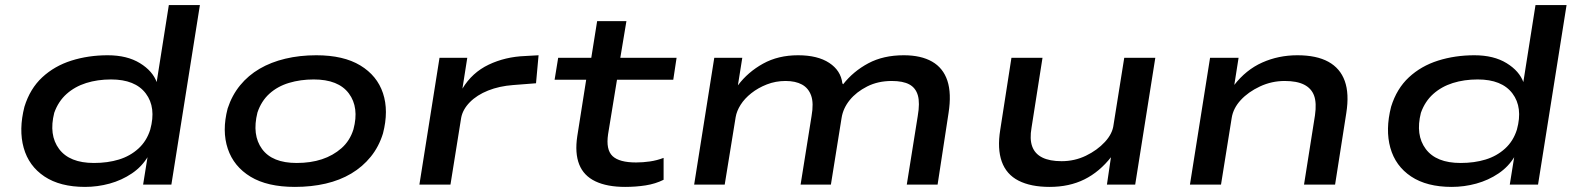

<svg xmlns="http://www.w3.org/2000/svg" viewBox="-20 -725 6206 754"><path d="M314 9Q216 9 154.5 -32Q93 -73 73 -144.5Q53 -216 76 -306Q98 -377 146 -421.5Q194 -466 260.5 -487Q327 -508 403 -508Q479 -508 529.5 -477Q580 -446 596 -401H595L643 -705H765L653 0H542L560 -112H562Q538 -71 498 -44Q458 -17 410.5 -4Q363 9 314 9ZM349 -85Q403 -85 447 -98.5Q491 -112 523.5 -141.5Q556 -171 570 -216Q594 -303 552.5 -358Q511 -413 416 -413Q363 -413 318.5 -399Q274 -385 241.5 -356Q209 -327 193 -282Q171 -195 212 -140Q253 -85 349 -85Z M1138 9Q1030 9 964 -31Q898 -71 874.5 -141Q851 -211 874 -299Q891 -351 923 -390Q955 -429 999.5 -455Q1044 -481 1100.5 -494.5Q1157 -508 1222 -508Q1329 -508 1395 -468Q1461 -428 1484 -359Q1507 -290 1484 -201Q1468 -149 1436 -109.5Q1404 -70 1359.5 -43.5Q1315 -17 1259 -4Q1203 9 1138 9ZM1145 -85Q1200 -85 1244 -99.5Q1288 -114 1321 -143Q1354 -172 1368 -217Q1391 -303 1350 -358Q1309 -413 1212 -413Q1160 -413 1115 -399.5Q1070 -386 1038 -357Q1006 -328 991 -283Q969 -195 1009 -140Q1049 -85 1145 -85Z M1627 0 1706 -498H1815L1796 -377Q1834 -440 1899 -471Q1964 -502 2042 -505L2095 -508L2085 -398L1995 -391Q1941 -387 1897 -369.5Q1853 -352 1825 -323.5Q1797 -295 1791 -262L1749 0Z M2435 9Q2364 9 2318 -13Q2272 -35 2254.5 -79.5Q2237 -124 2247 -190L2282 -412H2158L2172 -498H2302L2325 -642H2440L2416 -498H2637L2624 -412H2403L2368 -198Q2359 -137 2385.5 -112Q2412 -87 2478 -87Q2505 -87 2532.5 -91Q2560 -95 2586 -105V-19Q2554 -3 2515.5 3Q2477 9 2435 9Z M2706 0 2785 -498H2895L2878 -391V-390Q2917 -442 2976.5 -475Q3036 -508 3114 -508Q3191 -508 3236.5 -478Q3282 -448 3288 -398L3291 -394Q3331 -445 3390 -476.5Q3449 -508 3529 -508Q3597 -508 3640.5 -483Q3684 -458 3700.5 -408Q3717 -358 3705 -281L3662 0H3541L3584 -269Q3593 -321 3584.5 -350.5Q3576 -380 3551 -393.5Q3526 -407 3482 -407Q3428 -407 3385.5 -385.5Q3343 -364 3317 -332Q3291 -300 3285 -262L3243 0H3124L3167 -269Q3176 -320 3165.5 -349.5Q3155 -379 3129.5 -393Q3104 -407 3065 -407Q3026 -407 2991.5 -393.5Q2957 -380 2930.5 -359Q2904 -338 2888.5 -313.5Q2873 -289 2869 -265L2826 0Z M4102 9Q4028 9 3980 -15.5Q3932 -40 3914 -90.5Q3896 -141 3908 -215L3952 -498H4074L4031 -224Q4023 -179 4033.5 -150Q4044 -121 4073 -106.5Q4102 -92 4149 -92Q4200 -92 4244.5 -113.5Q4289 -135 4319 -167.5Q4349 -200 4353 -235L4395 -498H4517L4438 0H4327L4343 -109H4344Q4298 -50 4238.5 -20.5Q4179 9 4102 9Z M4653 0 4732 -498H4844L4827 -390H4826Q4873 -451 4937 -479.5Q5001 -508 5075 -508Q5150 -508 5196.5 -482.5Q5243 -457 5261 -407Q5279 -357 5267 -281L5223 0H5101L5144 -272Q5151 -321 5140.5 -349.5Q5130 -378 5101.5 -392.5Q5073 -407 5025 -407Q4974 -407 4928 -385.5Q4882 -364 4852.5 -332Q4823 -300 4817 -262L4775 0Z M5681 9Q5583 9 5521.5 -32Q5460 -73 5440 -144.5Q5420 -216 5443 -306Q5465 -377 5513 -421.5Q5561 -466 5627.5 -487Q5694 -508 5770 -508Q5846 -508 5896.5 -477Q5947 -446 5963 -401H5962L6010 -705H6132L6020 0H5909L5927 -112H5929Q5905 -71 5865 -44Q5825 -17 5777.5 -4Q5730 9 5681 9ZM5716 -85Q5770 -85 5814 -98.5Q5858 -112 5890.5 -141.5Q5923 -171 5937 -216Q5961 -303 5919.5 -358Q5878 -413 5783 -413Q5730 -413 5685.5 -399Q5641 -385 5608.5 -356Q5576 -327 5560 -282Q5538 -195 5579 -140Q5620 -85 5716 -85Z"/></svg>

Font: Nunito Sans 7pt Expanded SemiBold
Style: Italic
Weight: 600
Width: 7
Italic angle: -9°
Designer: Vernon Adams
Foundry: Vernon Adams
Version: Version 3.101;gftools[0.9.27]